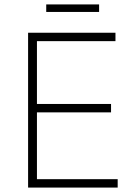

<svg xmlns="http://www.w3.org/2000/svg" viewBox="-20 -848 614 868"><path d="M189 -794H428V-828H189ZM107 0H512V-38H147V-340H482V-378H147V-662H502V-700H107Z"/></svg>

Font: Fixel Display ExtraLight
Style: Regular
Weight: 200
Designer: AlfaBravo + MacPaw
Foundry: Kyrylo Tkachov, Marchela Mozhyna, Serhii Makarenko, Maria Weinstein, Zakhar Kryvoshyya
Version: Version 1.211